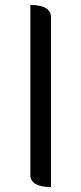

<svg xmlns="http://www.w3.org/2000/svg" viewBox="-20 -752 327 772"><path d="M185 0Q102 0 102 -50V-732Q185 -732 185 -682V0Z"/></svg>

Font: Swei Half Moon CJK TC
Style: DemiLight
Weight: 350
Version: Version 2.125